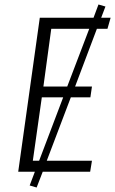

<svg xmlns="http://www.w3.org/2000/svg" viewBox="-20 -764 512 854"><path d="M458 -636H411L314 -379H389L382 -331H295L188 -49H389L381 0H170L143 70L112 61L135 0H61L157 -685H396L418 -744L449 -735L430 -685H472ZM279 -379 377 -636H208L173 -379ZM154 -49 261 -331H166L126 -49Z"/></svg>

Font: Fira Sans Condensed Light
Style: Italic
Weight: 300
Width: 3
Italic angle: -8°
Designer: Carrois Corporate & Edenspiekermann AG
Foundry: Carrois Corporate GbR & Edenspiekermann AG
Version: Version 4.203